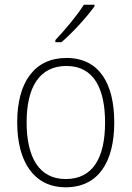

<svg xmlns="http://www.w3.org/2000/svg" viewBox="-20 -878 559 815"><path d="M381 -851V-858H336C307 -812 257 -752 215 -708V-699H241C288 -739 349 -806 381 -851ZM465 -358C465 -521 403 -632 262 -632C128 -632 53 -531 53 -359C53 -190 125 -83 259 -83C397 -83 465 -190 465 -358ZM93 -359C93 -510 149 -598 262 -598C380 -598 426 -499 426 -358C426 -208 374 -118 259 -118C146 -118 93 -210 93 -359Z"/></svg>

Font: Noto Sans Kannada UI SemiCondensed ExtraLight
Style: Regular
Weight: 200
Width: 4
Designer: Jelle Bosma - Monotype Design Team
Foundry: Monotype Imaging Inc.
Version: Version 2.005